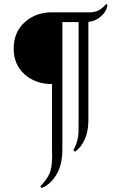

<svg xmlns="http://www.w3.org/2000/svg" viewBox="-20 -763 580 982"><path d="M523 -743 530 -737Q527 -718 515 -700Q503 -682 480.5 -667.5Q458 -653 432 -651V-147Q432 -92 413.5 -50.5Q395 -9 364 13L355 5Q369 -19 375 -44Q381 -69 381.5 -84.5Q382 -100 382 -145V-650H299V0Q299 42 290 78.5Q281 115 256.5 148.5Q232 182 193 199L186 190Q227 148 238 111.5Q249 75 246 0V-333Q161 -333 105 -383.5Q49 -434 50 -517Q51 -600 107 -650Q163 -700 246 -700H428Q428 -700 435 -700Q442 -700 444 -700Q446 -700 452.5 -700.5Q459 -701 463 -702.5Q467 -704 473.5 -705.5Q480 -707 485.5 -710.5Q491 -714 497.5 -718.5Q504 -723 510.5 -729Q517 -735 523 -743Z"/></svg>

Font: Cinzel Decorative Black
Style: Regular
Weight: 900
Designer: Natanael Gama
Version: Version 1.001;PS 001.001;hotconv 1.0.56;makeotf.lib2.0.21325